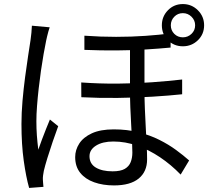

<svg xmlns="http://www.w3.org/2000/svg" viewBox="-20 -879 1040 951"><path d="M695.6 -665.7Q695.6 -629.5 695.6 -587.9Q695.6 -546.3 695.6 -506.5Q695.6 -466.6 695.6 -434.8Q695.6 -387.7 697.6 -339.4Q699.6 -291 702.1 -245.2Q704.6 -199.3 706.6 -159.5Q708.6 -119.6 708.6 -89.7Q708.6 -28.9 667 5.3Q625.3 39.4 544.6 39.4Q489.8 39.4 446.2 23.8Q402.6 8.3 377.5 -22.8Q352.4 -53.9 352.4 -101Q352.4 -136.5 372.5 -167.8Q392.6 -199.1 435 -218.7Q477.3 -238.2 543.4 -238.2Q610 -238.2 666.4 -223.9Q722.7 -209.6 768.8 -186.5Q814.8 -163.5 851.7 -136.4Q888.7 -109.3 916.8 -84.3L874.8 -14.3Q827.4 -63.3 772.5 -100.2Q717.6 -137 659.3 -157.5Q601 -178.1 541.5 -178.1Q488.2 -178.1 455.7 -157.8Q423.3 -137.4 423.3 -105.2Q423.3 -68 454.4 -49.2Q485.6 -30.4 537.6 -30.4Q577.2 -30.4 598.1 -42.6Q619 -54.9 627.3 -76Q635.6 -97.1 635.6 -123.4Q635.6 -144.9 634 -180.8Q632.4 -216.6 629.8 -259.9Q627.2 -303.3 625.5 -347.8Q623.9 -392.4 623.9 -431.4Q623.9 -467.5 623.9 -511.5Q623.9 -555.5 623.9 -597.1Q623.9 -638.6 623.9 -665.7ZM382.4 -470.6Q472.7 -464.2 561.5 -464.8Q650.4 -465.5 732.4 -471.5Q814.3 -477.5 882.2 -485.2V-412.1Q818.7 -405.3 735.9 -400.2Q653.1 -395.1 562.7 -394Q472.2 -392.9 382.8 -397.5ZM398 -702.2Q478.9 -696.4 555.2 -696.5Q631.5 -696.6 700.1 -701.4Q768.8 -706.2 825 -713.6V-643.4Q769.4 -638.1 700.9 -633.9Q632.5 -629.8 555.9 -629.2Q479.3 -628.6 398 -632ZM226.1 -743.8Q223.3 -735.9 219.7 -723.4Q216.2 -711 213.3 -698.6Q210.5 -686.2 208.5 -677.2Q202.6 -649 195.9 -610.8Q189.2 -572.7 182.9 -528.9Q176.6 -485.1 171.6 -440.4Q166.6 -395.6 163.4 -353.9Q160.2 -312.2 160.2 -278.7Q160.2 -242.6 162.6 -208.7Q165.1 -174.8 169.7 -137.7Q177.6 -160.6 187.7 -187.6Q197.9 -214.7 208.3 -240.8Q218.8 -266.9 227.2 -287L268.3 -254Q255.7 -220 241.2 -177.7Q226.7 -135.5 214.8 -96.6Q202.9 -57.8 197.1 -33Q195.1 -23 193.4 -10.4Q191.7 2.3 192.4 11.5Q193 18.9 193.6 28.7Q194.2 38.4 195.2 46.5L124.3 51.9Q108.9 -2.2 97.6 -82.8Q86.3 -163.5 86.3 -264.9Q86.3 -320 91.5 -379.9Q96.8 -439.8 104.3 -496.8Q111.8 -553.9 119.2 -601.8Q126.6 -649.8 131.3 -680.8Q133.6 -697.9 135.6 -716.9Q137.6 -735.9 138 -751.7ZM826.1 -753.8Q826.1 -728.5 843.3 -711.3Q860.5 -694.1 885.8 -694.1Q910.5 -694.1 928.5 -711.3Q946.5 -728.5 946.5 -753.8Q946.5 -778.5 928.5 -796.2Q910.5 -813.9 885.8 -813.9Q860.5 -813.9 843.3 -796.2Q826.1 -778.5 826.1 -753.8ZM781.7 -753.8Q781.7 -797.4 811.7 -828.1Q841.7 -858.9 885.8 -858.9Q929.4 -858.9 960.2 -828.1Q991 -797.4 991 -753.8Q991 -709.6 960.2 -679.7Q929.4 -649.7 885.8 -649.7Q841.7 -649.7 811.7 -679.7Q781.7 -709.6 781.7 -753.8Z"/></svg>

Font: Shanggu Sans SC VF
Style: Regular
Weight: 250
Designer: GuiWonder
Version: Version 1.021